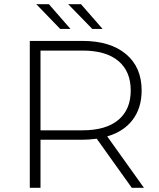

<svg xmlns="http://www.w3.org/2000/svg" viewBox="-20 -895 760 915"><path d="M608 0 441 -234Q404 -229 373 -229H173V0H122V-700H373Q505 -700 580 -637.5Q655 -575 655 -464Q655 -381 612.5 -324.5Q570 -268 491 -245L666 0ZM373 -274Q485 -274 544 -323.5Q603 -373 603 -464Q603 -555 544 -604.5Q485 -654 373 -654H173V-274ZM153 -875H213L316 -757H267ZM305 -875H366L469 -757H420Z"/></svg>

Font: Hilab Light
Style: Regular
Weight: 300
Designer: Cristianderson Lima
Foundry: Cristianderson
Version: Version 1.0